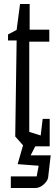

<svg xmlns="http://www.w3.org/2000/svg" viewBox="-20 -730 278 958"><path d="M233 45 221 148Q221 169 200 188.5Q179 208 157 208H34V150H163L173 97L68 89L95 -5L56 -49L63 -528H20V-558L63 -581L80 -710H128V-582H226V-522H126V-72L183 -54L193 -137H228V0H156L133 45Z"/></svg>

Font: Bahianita
Style: Regular
Weight: 400
Designer: Pablo Cosgaya & Dani Raskovsky
Foundry: Pablo Cosgaya & Dani Raskovsky
Version: Version 1.008